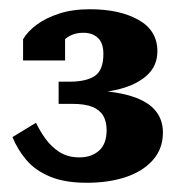

<svg xmlns="http://www.w3.org/2000/svg" viewBox="-20 -735 390 416"><path d="M152 -394Q127 -394 109 -405.5Q91 -417 78.5 -434.5Q66 -452 58 -469L7 -438Q18 -411 37 -388.5Q56 -366 88 -352.5Q120 -339 168 -339Q216 -339 253 -351.5Q290 -364 311.5 -388.5Q333 -413 333 -448Q333 -478 314 -498.5Q295 -519 254.5 -529.5Q214 -540 147 -540L138 -532Q189 -531 230.5 -540Q272 -549 296.5 -570Q321 -591 321 -624Q321 -669 280 -692Q239 -715 175 -715Q137 -715 108 -705.5Q79 -696 59.5 -681.5Q40 -667 30 -650V-604H121V-665Q113 -664 108 -658.5Q103 -653 101.5 -644Q100 -635 100 -624Q107 -639 122.5 -651.5Q138 -664 161 -664Q180 -664 192 -653Q204 -642 204 -618Q204 -583 185.5 -570.5Q167 -558 130 -558H107V-510H136Q164 -510 180 -503.5Q196 -497 203.5 -484.5Q211 -472 211 -453Q211 -423 194.5 -408.5Q178 -394 152 -394Z"/></svg>

Font: Roboto Serif 36pt
Style: Bold
Weight: 700
Version: Version 1.008